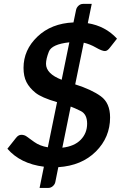

<svg xmlns="http://www.w3.org/2000/svg" viewBox="-20 -843 620 976"><path d="M293.5 -437.5 332.5 -627.9Q243.2 -618.2 228.5 -580.8Q213.9 -543.5 213.9 -518.6Q213.9 -468.3 293.5 -437.5ZM339.4 -301.3 296.9 -92.3Q357.9 -99.1 390.4 -132.6Q422.9 -166 422.9 -214.4Q422.9 -262.7 390.1 -278.8Q357.4 -294.9 339.4 -301.3ZM223.1 -94.2 270 -323.7Q190.9 -346.7 160.2 -371.6Q129.4 -396.5 114.5 -425.8Q99.6 -455.1 99.6 -498Q99.6 -589.4 170.2 -656.7Q240.7 -724.1 353.5 -729L366.7 -792.5Q369.1 -804.7 379.2 -814Q389.2 -823.2 402.3 -823.2H446.3L426.3 -725.1Q516.1 -710.4 574.7 -646.5L540.5 -603Q526.4 -583.5 513.7 -583.5Q498.5 -583.5 468 -601.1Q437.5 -618.7 405.8 -626L362.3 -414.1Q445.8 -387.7 492.7 -353.5Q539.6 -319.3 539.6 -246.1Q539.6 -145 467.5 -73Q395.5 -1 276.4 6.8L261.2 82.5Q258.8 94.2 248.5 103.3Q238.3 112.3 225.1 112.3H181.2L203.1 4.4Q83.5 -10.7 17.6 -86.9L61 -141.6Q73.2 -157.7 88.4 -157.7Q103.5 -157.7 114.7 -149.7Q126 -141.6 154.1 -121.3Q182.1 -101.1 223.1 -94.2Z"/></svg>

Font: Lato-BoldItalic
Style: Bold Italic
Weight: 700
Italic angle: -7°
Designer: Lukasz Dziedzic
Foundry: tyPoland Lukasz Dziedzic
Version: Version 1.104; Western+Polish opensource